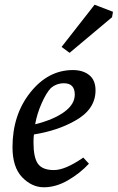

<svg xmlns="http://www.w3.org/2000/svg" viewBox="-20 -785 499 814"><path d="M455 -712 275 -561 241 -586 381 -765 459 -735ZM333 -117 357 -91Q319 -50 268 -20.5Q217 9 166 9Q115 9 74 -33.5Q33 -76 33 -161Q33 -298 108.5 -393Q184 -488 289 -488Q332 -488 358.5 -466.5Q385 -445 385 -402Q385 -321 298 -273Q224 -231 124 -215Q122 -203 122 -181Q122 -117 141 -90.5Q160 -64 208.5 -64Q257 -64 333 -117ZM129 -258Q208 -278 252.5 -310.5Q297 -343 297 -384Q297 -432 251 -432Q219 -432 195 -411Q176 -391 156.5 -347Q137 -303 129 -258Z"/></svg>

Font: Poly
Style: Italic
Weight: 400
Italic angle: -10°
Designer: Nicolas Silva
Foundry: Jose Nicolas Silva Schwarzenberg
Version: Version 1.003